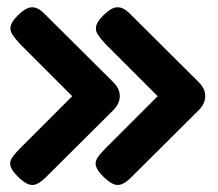

<svg xmlns="http://www.w3.org/2000/svg" viewBox="-20 -501 609 537"><path d="M29 -8Q13 -24 9.5 -36Q6 -48 13.5 -59.5Q21 -71 36 -86L182 -232L36 -378Q22 -393 14.5 -404.5Q7 -416 10 -428.5Q13 -441 29 -457Q44 -472 56 -477.5Q68 -483 80.5 -479Q93 -475 107 -460L296 -272Q306 -262 310.5 -252.5Q315 -243 315 -232Q315 -222 310.5 -212Q306 -202 296 -192L108 -5Q94 9 82 14Q70 19 57.5 13.5Q45 8 29 -8ZM268 -8Q252 -24 248.5 -36Q245 -48 252.5 -59.5Q260 -71 275 -86L421 -232L275 -378Q261 -393 253.5 -404.5Q246 -416 249 -428.5Q252 -441 268 -457Q283 -472 295 -477.5Q307 -483 319.5 -479Q332 -475 346 -460L535 -272Q545 -262 549.5 -252.5Q554 -243 554 -232Q554 -222 549.5 -212Q545 -202 535 -192L347 -5Q333 9 321 14Q309 19 296.5 13.5Q284 8 268 -8Z"/></svg>

Font: Fredoka Light Medium
Style: Regular
Weight: 500
Version: Version 2.001